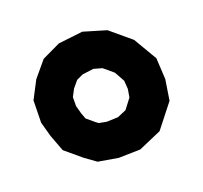

<svg xmlns="http://www.w3.org/2000/svg" viewBox="-66 -764 475 449"><g transform="rotate(20 171.0 -539.5)"><path d="M181.6 -389.6H129.4L91.3 -411.1L60.1 -432.6L25.4 -475.6L14.6 -524.4V-575.2L35.6 -621.1L77.6 -665.5L131.8 -689H198.2L261.7 -666.5L297.9 -627.9L324.7 -583.5L327.1 -508.8L299.3 -453.1L258.8 -417.5L215.3 -392.1ZM154.3 -477.5H179.2L187 -478L203.6 -487.3L224.6 -506.3L235.4 -527.8L233.9 -558.6L223.6 -576.2L209 -591.3L182.1 -601.6H151.4L131.8 -592.8L112.8 -572.3L105 -555.7V-534.2L109.4 -514.2L123.5 -497.1L141.1 -484.9Z"/></g></svg>

Font: Gap Sans
Style: Bold
Weight: 400
Designer: Alexandre Liziard and Etienne Ozeray
Foundry: Interstices.io
Version: Version 1.610